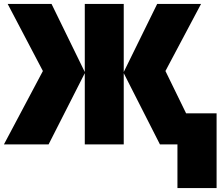

<svg xmlns="http://www.w3.org/2000/svg" viewBox="-26 -734 1137 976"><path d="M996 -714 815 -373 920 -158H1075V222H876V0H787L603 -362V0H405V-362L221 0H-6L192 -373L13 -714H236L405 -368V-714H603V-368L773 -714Z"/></svg>

Font: Noto Sans Display Black
Style: Regular
Weight: 900
Designer: Monotype Design Team
Foundry: Monotype Imaging Inc.
Version: Version 2.003